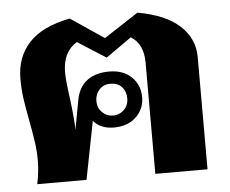

<svg xmlns="http://www.w3.org/2000/svg" viewBox="-44 -605 786 656"><g transform="rotate(-5 348.5 -277.0)"><path d="M67 -81Q67 -113 62.5 -144Q58 -175 50 -218Q41 -263 36.5 -296Q32 -329 32 -363Q32 -438 77.5 -487Q123 -536 218 -554L332 -477L450 -554Q546 -537 594 -492.5Q642 -448 642 -385V0H463V-381Q463 -446 420 -472L332 -410L235 -472Q186 -442 186 -372Q186 -344 195 -281Q205 -199 204 -173L223 -275Q231 -318 260 -340Q289 -362 336 -362Q384 -362 412.5 -334.5Q441 -307 441 -265Q441 -225 412.5 -197.5Q384 -170 336 -170Q291 -170 266 -199L227 0H58Q67 -42 67 -81ZM390 -265Q390 -289 376 -304.5Q362 -320 336 -320Q313 -320 298.5 -304Q284 -288 284 -265Q284 -242 299.5 -226.5Q315 -211 336 -211Q359 -211 374.5 -226.5Q390 -242 390 -265Z"/></g></svg>

Font: Taviraj
Style: Bold
Weight: 700
Designer: Katatrad Team
Foundry: CadsonDemak
Version: Version 1.001